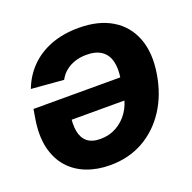

<svg xmlns="http://www.w3.org/2000/svg" viewBox="-105 -661 774 773"><g transform="rotate(-20 282.0 -274.5)"><path d="M309 -556.4Q393.8 -556.4 450.8 -522Q507.9 -487.6 532.1 -424Q556.2 -360.4 541.8 -273.4Q528.1 -189.7 487.2 -126.7Q446.3 -63.7 383.6 -28.4Q320.9 6.8 241.1 6.8Q186.3 6.8 141.1 -10.6Q95.8 -28 64.8 -62.8Q33.9 -97.7 21.5 -149.9Q9.2 -202.1 20.5 -271.5L27.2 -311.7H488L472.6 -218.4H84.9L159.7 -241.6Q152.9 -200.1 158.4 -169.6Q163.9 -139.2 183.9 -122.5Q203.9 -105.9 240.4 -105.9Q278.1 -105.9 309.1 -123.2Q340.1 -140.5 360.6 -170.5Q381.1 -200.5 387.2 -238.1L397.9 -304.1Q405.3 -348.2 397.3 -379.5Q389.4 -410.7 365.6 -427.2Q341.9 -443.8 301.5 -443.8Q274.6 -443.8 252 -436.3Q229.3 -428.8 211.8 -414.7Q194.3 -400.6 183.3 -379.7L44.8 -391Q63.8 -441.4 100.3 -478.7Q136.9 -515.9 189.6 -536.2Q242.4 -556.4 309 -556.4Z"/></g></svg>

Font: Inter Tight
Style: Italic
Weight: 400
Italic angle: -9.39999°
Designer: Rasmus Andersson
Foundry: rsms
Version: Version 3.002